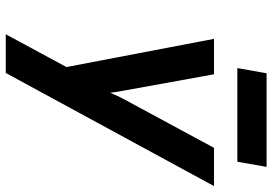

<svg xmlns="http://www.w3.org/2000/svg" viewBox="-156 -572 923 650"><g transform="rotate(90 305.0 -247.5)"><path d="M96.5 194 207.5 -11.5 112 -511H232L287.5 -204.5Q289.5 -194.5 291.5 -182.2Q293.5 -170 294.5 -159.5Q303.5 -182 315.5 -204.5L481 -511H610.5L227.5 194ZM211 -590 228.5 -689H545.5L528 -590Z"/></g></svg>

Font: Overpass
Style: Bold Italic
Weight: 700
Italic angle: -10°
Designer: Delve Withrington, Dave Bailey, Thomas Jockin
Foundry: Delve Fonts LLC
Version: Version 4.000; ttfautohint (v1.8.3)